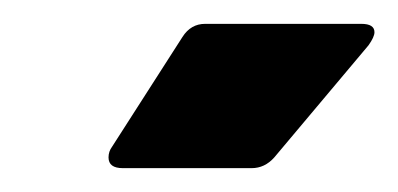

<svg xmlns="http://www.w3.org/2000/svg" viewBox="-20 -720 334 161"><path d="M71 -588Q71 -593 74 -597L133 -689Q140 -700 152 -700H283Q294 -700 294 -693Q294 -689 289 -682L210 -588Q202 -579 191 -579H83Q71 -579 71 -588Z"/></svg>

Font: Barlow Black
Style: Italic
Weight: 900
Italic angle: -7°
Designer: Jeremy Tribby
Foundry: Tribby Type
Version: Version 1.408